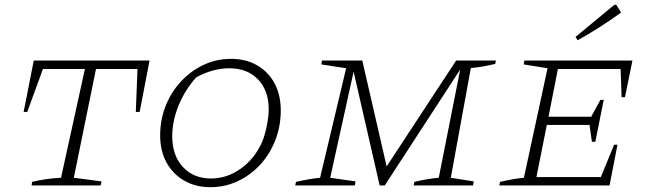

<svg xmlns="http://www.w3.org/2000/svg" viewBox="-20 -769 2697 796"><path d="M600 -518 559 -305H543L550 -483H378L286 -32L401 -17L397 0H111L113 -15Q170 -29 233 -32L332 -483H158L93 -305H78L120 -518Z M852 7Q791 7 744 -20Q697 -47 670.5 -95Q644 -143 644 -208Q644 -273 667 -330.5Q690 -388 730.5 -431.5Q771 -475 824 -500Q877 -525 938 -525Q999 -525 1045.5 -498.5Q1092 -472 1118 -424Q1144 -376 1144 -311Q1144 -246 1121.5 -188Q1099 -130 1059 -86.5Q1019 -43 966 -18Q913 7 852 7ZM855 -29Q921 -29 978.5 -70Q1036 -111 1067 -181Q1079 -211 1086.5 -249.5Q1094 -288 1094 -316Q1094 -394 1049.5 -440Q1005 -486 930 -486Q896 -486 860.5 -476Q825 -466 793 -448Q746 -395 720 -330.5Q694 -266 694 -204Q694 -125 738 -77Q782 -29 855 -29Z M1204 0 1207 -15Q1265 -28 1307 -32L1415 -486L1312 -502L1315 -518H1482L1583 -79L1871 -518H2036L2033 -504Q2003 -497 1980 -493Q1957 -489 1932 -487L1849 -32L1944 -17L1941 0H1695L1698 -15Q1723 -21 1748.5 -25.5Q1774 -30 1799 -32L1888 -481L1575 0H1554L1446 -472L1349 -32L1454 -17L1451 0Z M2050 0 2053 -15Q2079 -21 2104 -25.5Q2129 -30 2152 -32L2250 -486L2151 -502L2154 -518H2602L2571 -366H2557L2553 -483H2293L2254 -285H2431L2469 -355H2483L2448 -181H2434L2424 -251H2247L2204 -35H2471L2526 -169H2540L2507 0ZM2375 -602 2366 -616 2527 -749H2535L2555 -717Q2512 -686 2467.5 -657.5Q2423 -629 2375 -602Z"/></svg>

Font: Piazzolla SC ExtraLight
Style: Italic
Weight: 200
Italic angle: -11.3°
Designer: Juan Pablo del Peral
Foundry: Huerta Tipografica
Version: Version 1.330